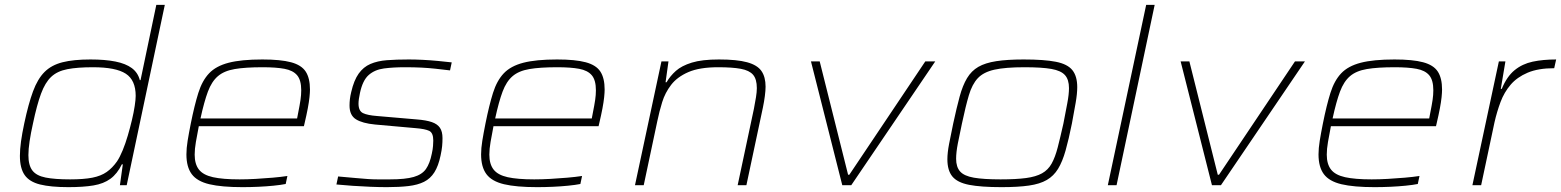

<svg xmlns="http://www.w3.org/2000/svg" viewBox="-20 -763 6431 791"><path d="M262 8Q189 8 145 -3Q101 -14 81.5 -42Q62 -70 62 -121Q62 -147 66.5 -180Q71 -213 80 -255Q97 -335 116 -386.5Q135 -438 163.5 -466.5Q192 -495 237.5 -506.5Q283 -518 353 -518Q413 -518 455.5 -509.5Q498 -501 523 -482.5Q548 -464 556 -433H559L624 -743H659L502 0H474L486 -86H482Q463 -47 435 -26.5Q407 -6 365 1Q323 8 262 8ZM269 -24Q325 -24 360.5 -31Q396 -38 419.5 -54.5Q443 -71 462 -98Q474 -116 485.5 -144Q497 -172 506.5 -204.5Q516 -237 523.5 -268.5Q531 -300 535 -326.5Q539 -353 539 -368Q539 -433 498 -459.5Q457 -486 363 -486Q299 -486 257.5 -478Q216 -470 191 -446.5Q166 -423 149 -377Q132 -331 116 -255Q107 -215 102 -181.5Q97 -148 97 -124Q97 -82 113.5 -60.5Q130 -39 168 -31.5Q206 -24 269 -24Z M979 8Q893 8 842.5 -4Q792 -16 770 -45.5Q748 -75 748 -127Q748 -152 753 -183Q758 -214 766 -254Q781 -329 797 -380Q813 -431 841.5 -461Q870 -491 922 -504.5Q974 -518 1061 -518Q1136 -518 1179 -506.5Q1222 -495 1239.5 -468Q1257 -441 1257 -394Q1257 -382 1255 -362.5Q1253 -343 1248 -316.5Q1243 -290 1235 -256L1232 -243H799Q792 -207 787 -178Q782 -149 782 -126Q782 -87 799.5 -64.5Q817 -42 857.5 -33Q898 -24 967 -24Q998 -24 1033.5 -26Q1069 -28 1103.5 -31Q1138 -34 1164 -38L1157 -5Q1137 -1 1107 2Q1077 5 1044 6.5Q1011 8 979 8ZM806 -275H1204L1208 -296Q1215 -331 1218 -351.5Q1221 -372 1221 -391Q1221 -433 1204 -453Q1187 -473 1152 -479.5Q1117 -486 1062 -486Q991 -486 947 -478.5Q903 -471 877.5 -449Q852 -427 836.5 -385.5Q821 -344 806 -275Z M1574 8Q1543 8 1506 6.5Q1469 5 1432.5 2.5Q1396 0 1366 -3L1373 -36Q1418 -32 1446 -29.5Q1474 -27 1494.5 -25.5Q1515 -24 1535.5 -24Q1556 -24 1586 -24Q1650 -24 1684.5 -34Q1719 -44 1735 -67Q1751 -90 1759 -130Q1763 -148 1764 -162Q1765 -176 1765 -184Q1765 -216 1748 -224Q1731 -232 1693 -235L1525 -250Q1473 -255 1446.5 -271.5Q1420 -288 1420 -328Q1420 -341 1421.5 -354.5Q1423 -368 1427 -384Q1438 -432 1457.5 -459.5Q1477 -487 1506 -499.5Q1535 -512 1574 -515Q1613 -518 1664 -518Q1690 -518 1721 -516.5Q1752 -515 1783.5 -512Q1815 -509 1841 -506L1834 -473Q1801 -477 1773 -480Q1745 -483 1715.5 -484.5Q1686 -486 1648 -486Q1600 -486 1562 -481Q1524 -476 1499 -454Q1474 -432 1463 -380Q1460 -367 1458.5 -355.5Q1457 -344 1457 -336Q1457 -306 1475.5 -297Q1494 -288 1534 -285L1697 -271Q1736 -268 1759 -260Q1782 -252 1792.5 -236.5Q1803 -221 1803 -194Q1803 -177 1801.5 -161Q1800 -145 1795 -122Q1786 -79 1769.5 -53Q1753 -27 1727 -14Q1701 -1 1663 3.5Q1625 8 1574 8Z M2193 8Q2107 8 2056.5 -4Q2006 -16 1984 -45.5Q1962 -75 1962 -127Q1962 -152 1967 -183Q1972 -214 1980 -254Q1995 -329 2011 -380Q2027 -431 2055.5 -461Q2084 -491 2136 -504.5Q2188 -518 2275 -518Q2350 -518 2393 -506.5Q2436 -495 2453.5 -468Q2471 -441 2471 -394Q2471 -382 2469 -362.5Q2467 -343 2462 -316.5Q2457 -290 2449 -256L2446 -243H2013Q2006 -207 2001 -178Q1996 -149 1996 -126Q1996 -87 2013.5 -64.5Q2031 -42 2071.5 -33Q2112 -24 2181 -24Q2212 -24 2247.5 -26Q2283 -28 2317.5 -31Q2352 -34 2378 -38L2371 -5Q2351 -1 2321 2Q2291 5 2258 6.5Q2225 8 2193 8ZM2020 -275H2418L2422 -296Q2429 -331 2432 -351.5Q2435 -372 2435 -391Q2435 -433 2418 -453Q2401 -473 2366 -479.5Q2331 -486 2276 -486Q2205 -486 2161 -478.5Q2117 -471 2091.5 -449Q2066 -427 2050.5 -385.5Q2035 -344 2020 -275Z M2596 0 2705 -510H2734L2722 -424H2726Q2741 -450 2764.5 -471Q2788 -492 2830 -505Q2872 -518 2942 -518Q3016 -518 3058 -506.5Q3100 -495 3117 -470.5Q3134 -446 3134 -406Q3134 -390 3131 -367Q3128 -344 3123 -320L3055 0H3019L3086 -315Q3091 -341 3094.5 -362.5Q3098 -384 3098 -400Q3098 -437 3082.5 -455Q3067 -473 3032 -479.5Q2997 -486 2939 -486Q2862 -486 2816 -466Q2770 -446 2745 -413.5Q2720 -381 2708 -342Q2696 -303 2688 -264L2632 0Z M3450 0 3321 -510H3357L3474 -43H3479L3792 -510H3833L3487 0Z M4106 8Q4021 8 3972.5 -1.5Q3924 -11 3903.5 -36Q3883 -61 3883 -107Q3883 -133 3890 -170Q3897 -207 3907 -254Q3921 -319 3933.5 -365Q3946 -411 3964 -441Q3982 -471 4010.5 -487.5Q4039 -504 4084.5 -511Q4130 -518 4197 -518Q4282 -518 4330 -508.5Q4378 -499 4398 -474Q4418 -449 4418 -404Q4418 -377 4411.5 -339.5Q4405 -302 4396 -254Q4383 -189 4370 -143Q4357 -97 4339 -67.5Q4321 -38 4292.5 -21.5Q4264 -5 4219 1.5Q4174 8 4106 8ZM4102 -24Q4166 -24 4207 -29.5Q4248 -35 4273 -49Q4298 -63 4312.5 -89Q4327 -115 4337.5 -155.5Q4348 -196 4361 -254Q4370 -301 4377 -337.5Q4384 -374 4384 -400Q4384 -435 4367.5 -453.5Q4351 -472 4311.5 -479Q4272 -486 4201 -486Q4122 -486 4077 -476Q4032 -466 4008.5 -441Q3985 -416 3971.5 -370.5Q3958 -325 3943 -254Q3933 -208 3926 -171.5Q3919 -135 3919 -109Q3919 -75 3935.5 -56.5Q3952 -38 3992 -31Q4032 -24 4102 -24Z M4544 0 4702 -743H4737L4580 0Z M4973 0 4844 -510H4880L4997 -43H5002L5315 -510H5356L5010 0Z M5643 8Q5557 8 5506.5 -4Q5456 -16 5434 -45.5Q5412 -75 5412 -127Q5412 -152 5417 -183Q5422 -214 5430 -254Q5445 -329 5461 -380Q5477 -431 5505.5 -461Q5534 -491 5586 -504.5Q5638 -518 5725 -518Q5800 -518 5843 -506.5Q5886 -495 5903.5 -468Q5921 -441 5921 -394Q5921 -382 5919 -362.5Q5917 -343 5912 -316.5Q5907 -290 5899 -256L5896 -243H5463Q5456 -207 5451 -178Q5446 -149 5446 -126Q5446 -87 5463.5 -64.5Q5481 -42 5521.5 -33Q5562 -24 5631 -24Q5662 -24 5697.5 -26Q5733 -28 5767.5 -31Q5802 -34 5828 -38L5821 -5Q5801 -1 5771 2Q5741 5 5708 6.5Q5675 8 5643 8ZM5470 -275H5868L5872 -296Q5879 -331 5882 -351.5Q5885 -372 5885 -391Q5885 -433 5868 -453Q5851 -473 5816 -479.5Q5781 -486 5726 -486Q5655 -486 5611 -478.5Q5567 -471 5541.5 -449Q5516 -427 5500.5 -385.5Q5485 -344 5470 -275Z M6046 0 6155 -510H6182L6163 -397H6167Q6188 -448 6220 -474Q6252 -500 6294.5 -509Q6337 -518 6391 -518L6383 -482Q6317 -482 6273.5 -463.5Q6230 -445 6203.5 -414Q6177 -383 6162 -343Q6147 -303 6137 -259L6082 0Z"/></svg>

Font: Saira Expanded Thin
Style: Italic
Weight: 250
Width: 7
Italic angle: -12°
Designer: Hector Gatti with collaboration of the Omnibus-Type team
Foundry: Omnibus-Type
Version: Version 1.101